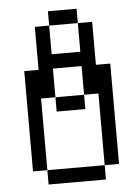

<svg xmlns="http://www.w3.org/2000/svg" viewBox="-53 -667 607 834"><g transform="rotate(-5 250.0 -250.0)"><path d="M125 62.5V125H375V62.5ZM125 62.5V-250H187.5V-187.5H312.5V-250H187.5Q187.5 -250 187.5 -375H312.5Q312.5 -375 312.5 -250H375V62.5H437.5V-375H375V-562.5H312.5Q312.5 -562.5 312.5 -437.5H187.5Q187.5 -437.5 187.5 -562.5H125V-375H62.5V62.5ZM187.5 -562.5H312.5V-625H187.5Z"/></g></svg>

Font: CalcUnifontExMono
Style: Regular
Weight: 500
Version: Version 15.0.06